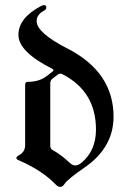

<svg xmlns="http://www.w3.org/2000/svg" viewBox="-20 -727 501 757"><path d="M56.6 -116.2Q79.1 -128.9 79.1 -154.8V-392.1Q79.1 -404.3 89.8 -404.3Q133.8 -404.3 163.1 -426.3L186.5 -444.3Q190.9 -447.8 190.9 -450.4Q190.9 -453.1 185.5 -456.1Q52.7 -522.9 52.7 -589.4Q52.7 -655.8 140.6 -702.6Q148.9 -707 153.3 -707Q162.6 -707 162.6 -696.3Q162.6 -689.5 151.4 -683.6Q124.5 -668.9 124.5 -643.6Q124.5 -597.7 246.1 -535.6Q427.7 -442.4 427.7 -267.1Q427.7 -145.5 314 -66.9Q247.1 -21 234.9 -2.4Q227.1 9.8 217.8 9.8Q208.5 9.8 200.7 1.5Q145.5 -55.7 54.7 -94.7Q44.4 -99.1 44.4 -104Q44.4 -108.9 56.6 -116.2ZM178.2 -151.9Q178.2 -141.1 187 -135.7Q221.7 -116.7 254.9 -85Q265.6 -74.7 276.9 -74.7Q288.1 -74.7 300.3 -84.5Q358.4 -132.3 358.4 -215.8Q358.4 -366.7 226.6 -434.1Q222.2 -436.5 217.3 -436.5Q212.4 -436.5 208 -433.1L187.5 -417.5Q178.2 -410.6 178.2 -398.4Z"/></svg>

Font: UnifrakturMaguntia20
Style: Book
Weight: 400
Designer: j. 'mach' wust, Gerrit Ansmann, Georg Duffner, based on a font by Peter Wiegel, original typeface by Carl Albert Fahrenw
Version: Version 2017-03-19